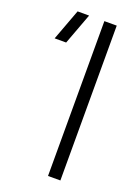

<svg xmlns="http://www.w3.org/2000/svg" viewBox="-139 -779 602 839"><g transform="rotate(20 162.0 -360.0)"><path d="M253.5 0V-720H196V0ZM125 -720H71.5L17.5 -575H71Z"/></g></svg>

Font: Vela Sans Light
Style: Regular
Weight: 300
Designer: Principal design: Mikhail Sharanda - project Manrope.
Design modification: Ravid Balaliev
Foundry: Mikhail Sharanda
Version: Version 1.001